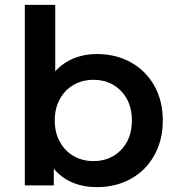

<svg xmlns="http://www.w3.org/2000/svg" viewBox="-20 -762 726 789"><path d="M649 -267Q649 -186 614 -123.5Q579 -61 517.5 -27Q456 7 378 7Q323 7 277.5 -12Q232 -31 201 -69V0H82V-742H207V-469Q239 -504 282.5 -522Q326 -540 378 -540Q456 -540 517.5 -506Q579 -472 614 -410Q649 -348 649 -267ZM522 -267Q522 -342 477.5 -388Q433 -434 364 -434Q319 -434 283 -413.5Q247 -393 226 -355Q205 -317 205 -267Q205 -217 226 -179Q247 -141 283 -120.5Q319 -100 364 -100Q433 -100 477.5 -146Q522 -192 522 -267Z"/></svg>

Font: mBank SemiBold
Style: Regular
Weight: 600
Designer: Julieta Ulanovsky
Foundry: Julieta Ulanovsky
Version: Version 7.200